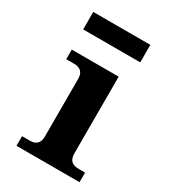

<svg xmlns="http://www.w3.org/2000/svg" viewBox="-170 -762 744 845"><g transform="rotate(30 202.0 -339.5)"><path d="M372.6 0H52.2V-48.8H91.3Q140.1 -48.8 140.1 -97.7V-390.6Q140.1 -439.5 91.3 -439.5H51.3V-488.3H289.6V-97.7Q289.6 -48.8 338.4 -48.8H372.6ZM340.3 -590.3H50.3V-679.2H340.3Z"/></g></svg>

Font: Munson
Style: Bold
Weight: 700
Designer: Paul James MIller
Foundry: High-Logic / Made with FontCreator
Version: Version 2.10;May 5, 2019;FontCreator 11.5.0.2430 64-bit